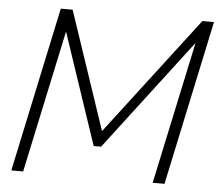

<svg xmlns="http://www.w3.org/2000/svg" viewBox="-51 -767 944 824"><g transform="rotate(5 421.0 -355.0)"><path d="M178 -710H229L400 -202L788 -710H838L687 0H636L767 -614L402 -135H370L209 -614L78 0H27Z"/></g></svg>

Font: Raleway Light
Style: Italic
Weight: 300
Italic angle: -12°
Designer: Matt McInerney, Pablo Impallari, Rodrigo Fuenzalida
Foundry: Matt McInerney, Pablo Impallari, Rodrigo Fuenzalida
Version: Version 4.026